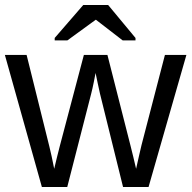

<svg xmlns="http://www.w3.org/2000/svg" viewBox="-21 -748 766 768"><path d="M343.8 -373.5 248 0H146.5L-1.5 -528.3H85.4L176.3 -162.6Q180.2 -147 185.5 -123Q190.9 -99.1 195.8 -72.8Q201.2 -95.7 206.8 -118.7Q212.4 -141.6 218.3 -164.1L314.5 -528.3H408.7L501 -165.5Q506.8 -142.6 512.5 -119.1Q518.1 -95.7 523.4 -72.8Q528.8 -96.2 534.4 -121.8Q540 -147.5 544.9 -167L638.7 -528.3H724.6L573.2 0H471.2L378.9 -373.5Q374 -394 369.9 -414.8Q365.7 -435.5 361.3 -456.1Q359.4 -445.3 354.2 -419.7Q349.1 -394 343.8 -373.5ZM197.8 -586.4V-596.2L312 -728H411.6L521 -596.2V-586.4H469.7L362.8 -668.9H361.8L248.5 -586.4Z"/></svg>

Font: Arimo Nerd Font
Style: Regular
Weight: 400
Designer: Steve Matteson
Foundry: Monotype Imaging Inc.
Version: Version 1.33;Nerd Fonts 3.2.1